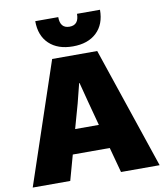

<svg xmlns="http://www.w3.org/2000/svg" viewBox="-97 -951 878 1028"><g transform="rotate(-10 342.0 -437.5)"><path d="M165 -875H290Q290 -814 341 -814Q392 -814 392 -875H517Q517 -796 470 -751.5Q423 -707 341 -707Q259 -707 212 -751.5Q165 -796 165 -875ZM477 0 440 -137H239L201 0H-3L219 -660H464L687 0ZM275 -269H404L369 -400L341 -508H339L312 -401Z"/></g></svg>

Font: Elaine Sans ExtraBold
Style: Regular
Weight: 800
Designer: Wei Huang
Foundry: Wei Huang
Version: Version 2.001;December 24, 2019;FontCreator 12.0.0.2547 64-b